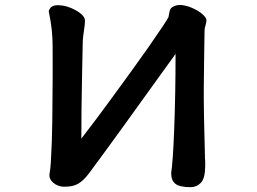

<svg xmlns="http://www.w3.org/2000/svg" viewBox="-20 -697 1040 778"><path d="M747.1 -669.4Q757.8 -665.5 767.6 -660.6Q790 -649.9 804.7 -635.3Q816.4 -623.5 816.4 -615.5Q816.4 -607.4 814.5 -601.1Q810.5 -587.9 809.8 -583Q809.1 -578.1 809.1 -575.7Q808.6 -570.3 808.6 -557.6Q808.6 -549.8 807.1 -455.6Q805.7 -361.3 805.7 -339.8V-300.3Q805.7 -276.9 806.6 -227.1Q807.6 -163.1 808.6 -139.2Q810.1 -86.4 810.1 -80.3Q810.1 -74.2 810.3 -71.5Q810.5 -68.8 810.5 -66.4Q810.5 -64 810.5 -61.8Q810.5 -59.6 810.5 -57.6Q811 -53.2 811.3 -45.7Q811.5 -38.1 811.5 -32.7V-23.4Q811 26.4 793.7 43.9Q776.4 61.5 752 61.5Q707 61.5 690.4 47.4Q673.8 33.7 673.8 6.8Q673.8 3.4 673.8 2.4Q676.8 -14.6 680.2 -62.7Q683.6 -110.8 686 -177.2Q691.4 -322.8 691.4 -476.6V-478.5Q664.1 -439.9 629.4 -392.6L478.5 -183.1Q401.9 -77.1 341.3 4.4Q319.8 33.7 296.9 47.4Q285.2 54.2 270.5 57.1Q256.3 59.6 238.3 59.6Q227.1 59.6 215.6 55.2Q204.1 50.8 195.8 43.5Q189.9 38.1 187 34.2Q180.2 23.4 180.2 12.7Q180.2 7.3 181.6 2Q184.6 -16.1 186 -40Q190.9 -122.6 191.9 -205.6Q193.4 -341.8 193.4 -384.3V-460.9Q193.4 -522.9 192.4 -541.3Q191.4 -559.6 189.9 -574.7Q187 -604.5 177.7 -650.4V-652.3Q180.2 -660.6 185.5 -666.5Q194.3 -674.8 210 -675.8Q212.4 -675.8 218.3 -675.8Q224.1 -675.8 234.6 -674.3Q245.1 -672.9 257.3 -668.5Q281.7 -660.2 301.8 -646Q324.2 -629.9 324.2 -613.3Q324.2 -604 322.8 -592.3Q317.9 -555.7 316.9 -548.8Q315.4 -537.6 315.4 -532.2Q314.5 -491.2 312.5 -389.6Q309.6 -246.6 309.6 -135.3Q368.2 -210.9 431.6 -297.9L511.2 -407.2Q587.4 -512.2 638.2 -588.4Q658.2 -618.7 662.6 -627.4Q665 -637.7 666.5 -647.9Q668.5 -663.6 681.2 -669.9Q694.3 -676.8 709.5 -676.8Q724.6 -676.8 747.1 -669.4Z"/></svg>

Font: Bakudai
Style: Bold
Weight: 700
Version: Version 1.48